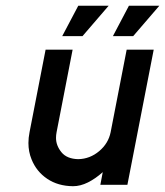

<svg xmlns="http://www.w3.org/2000/svg" viewBox="-20 -641 573 666"><path d="M419.4 -468.8H513.2L421.9 0H328.1L336.4 -43.9Q311.5 -21.5 285.2 -8.3Q258.8 4.9 233.4 4.9Q181.2 4.4 143.8 -20.8Q106.4 -45.9 89.4 -88.4Q78.6 -114.7 78.6 -145Q78.6 -163.1 82.5 -182.6L138.2 -468.8H231.9L176.3 -182.6Q174.3 -172.4 174.3 -162.6Q174.3 -136.2 193.1 -113Q211.9 -89.8 251.5 -88.9Q292 -89.8 324 -116.7Q356 -143.6 363.8 -182.6ZM251.5 -621.1H356.9L266.1 -515.6H195.8ZM427.2 -621.1H532.7L441.9 -515.6H371.6Z"/></svg>

Font: Lambda
Style: Italic
Weight: 400
Italic angle: -11°
Designer: GGBotNet
Version: 0.22